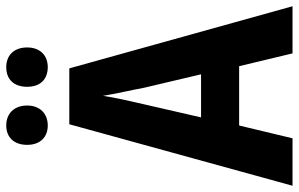

<svg xmlns="http://www.w3.org/2000/svg" viewBox="-191 -766 957 615"><g transform="rotate(-90 287.5 -458.5)"><path d="M131 -850C131 -807 157 -784 193 -784C230 -784 257 -808 257 -850C257 -893 230 -917 193 -917C157 -917 131 -894 131 -850ZM317 -850C317 -807 342 -784 380 -784C417 -784 443 -808 443 -850C443 -893 417 -917 380 -917C342 -917 317 -894 317 -850ZM424 0H575L376 -715H197L0 0H152L193 -171H383ZM314 -475 357 -293H219L261 -476C270 -515 283 -571 288 -607C294 -570 306 -518 314 -475Z"/></g></svg>

Font: Noto Sans Armenian Condensed
Style: Bold
Weight: 700
Width: 3
Designer: Monotype Design Team
Foundry: Monotype Imaging Inc.
Version: Version 2.008